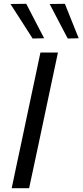

<svg xmlns="http://www.w3.org/2000/svg" viewBox="-20 -989 434 1009"><path d="M41.5 0Q54 -59.5 65.5 -114.2Q77 -169 91.5 -236L141.5 -472.5Q156 -541 168 -597.2Q180 -653.5 192.5 -713H284.5Q272 -653.5 260 -597.2Q248 -541 233.5 -472.5L183.5 -236Q169 -169 157.5 -114.2Q146 -59.5 133 0ZM151.5 -786.5Q123 -831 94 -876.2Q65 -921.5 35 -968L118 -969Q141 -924 164.8 -878.5Q188.5 -833 212 -788ZM336 -786.5Q312.5 -831.5 288.5 -877Q264.5 -922.5 241 -968L321 -969Q339 -924 357.2 -878.5Q375.5 -833 393.5 -788Z"/></svg>

Font: Commissioner
Style: Italic
Weight: 400
Italic angle: -12°
Designer: Kostas Bartsokas
Foundry: Kostas Bartsokas
Version: Version 1.000; ttfautohint (v1.8.3)